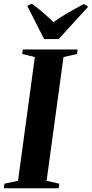

<svg xmlns="http://www.w3.org/2000/svg" viewBox="-38 -1008 492 1028"><path d="M-17.5 0 -14.5 -24.5 58.5 -40 148.5 -702.5 81 -719 84 -743H377.5L374.5 -719L302 -702.5L211.5 -40L279 -24.5L276.5 0ZM198 -799 108 -976.5 132.5 -988.5Q163.5 -965 193.2 -939.8Q223 -914.5 248.5 -889.5Q284.5 -916 327 -940.2Q369.5 -964.5 411.5 -986.5L434 -972L276.5 -799Z"/></svg>

Font: Merriweather 120pt
Style: Bold Italic
Weight: 700
Italic angle: -7.8°
Version: Version 2.101